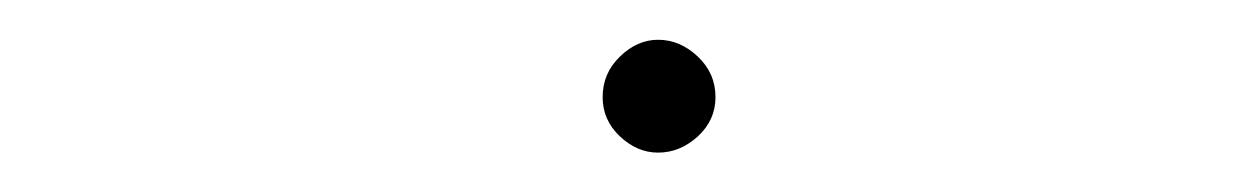

<svg xmlns="http://www.w3.org/2000/svg" viewBox="-20 -75 640 98"><path d="M287.6 -25.4Q287.6 -37.6 296.4 -46.1Q305.2 -54.7 315.9 -54.7Q327.1 -54.7 336.2 -46.1Q345.2 -37.6 345.2 -25.4Q345.2 -13.7 336.2 -5.4Q327.1 2.9 315.9 2.9Q305.2 2.9 296.4 -5.4Q287.6 -13.7 287.6 -25.4Z"/></svg>

Font: TypoPRO Roboto Mono
Style: Regular
Weight: 250
Designer: Google
Version: Version 2.000986; 2015; ttfautohint (v1.3)